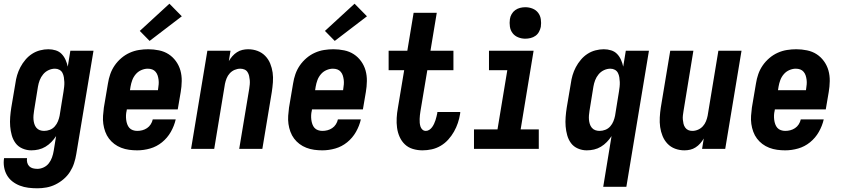

<svg xmlns="http://www.w3.org/2000/svg" viewBox="-31 -804 4551 1037"><path d="M171 213Q146 213 122 210Q98 207 76 198.5Q54 190 36 176Q18 162 6.5 142Q-5 122 -9 98Q-13 74 -9 50H115Q113 62 116 74Q119 86 127 94Q135 102 146.5 105Q158 108 171 108Q188 108 205 100Q222 92 233 77.5Q244 63 250 46Q256 29 259 11L272 -69Q261 -52 246.5 -37Q232 -22 214.5 -11.5Q197 -1 177.5 3.5Q158 8 138 8Q113 8 90 -2Q67 -12 53 -31Q39 -50 32.5 -73.5Q26 -97 24 -121.5Q22 -146 24 -172Q26 -198 30 -223L52 -353Q55 -376 61.5 -398Q68 -420 79 -441Q90 -462 106 -481Q122 -500 142 -513Q162 -526 185 -532Q208 -538 230 -538Q251 -538 270 -532Q289 -526 302 -512.5Q315 -499 323 -481Q331 -463 335 -444L349 -530H474L381 28Q377 53 369 77.5Q361 102 347 124Q333 146 312.5 163.5Q292 181 268.5 192.5Q245 204 220 208.5Q195 213 171 213ZM207 -97Q223 -97 238.5 -103Q254 -109 265 -121.5Q276 -134 282 -149Q288 -164 291 -179Q296 -212 301.5 -244.5Q307 -277 312 -309Q314 -322 315.5 -335Q317 -348 316.5 -361Q316 -374 314 -386.5Q312 -399 306.5 -410Q301 -421 290 -427Q279 -433 266 -433Q248 -433 231 -425Q214 -417 202 -402.5Q190 -388 183.5 -371Q177 -354 174 -336L153 -206Q151 -194 150 -181.5Q149 -169 150 -157.5Q151 -146 154.5 -134.5Q158 -123 165.5 -114Q173 -105 184 -101Q195 -97 207 -97Z M710 8Q688 8 666 5Q644 2 623.5 -6Q603 -14 586.5 -26.5Q570 -39 557.5 -55.5Q545 -72 537.5 -92.5Q530 -113 527 -134.5Q524 -156 525.5 -178.5Q527 -201 530 -223L552 -353Q556 -379 564.5 -403.5Q573 -428 588 -450Q603 -472 624 -490Q645 -508 669.5 -519Q694 -530 719.5 -534Q745 -538 770 -538Q799 -538 828 -532Q857 -526 880 -511Q903 -496 919.5 -473Q936 -450 943.5 -423Q951 -396 950.5 -366Q950 -336 945 -307L929 -213H654L653 -206Q650 -194 649.5 -181.5Q649 -169 650.5 -157Q652 -145 656 -133.5Q660 -122 667.5 -113.5Q675 -105 686.5 -101Q698 -97 710 -97Q724 -97 737.5 -100.5Q751 -104 763 -112Q775 -120 783 -132.5Q791 -145 794 -159H918Q910 -124 891.5 -91.5Q873 -59 844 -35.5Q815 -12 780 -2Q745 8 710 8ZM671 -317H822L823 -324Q825 -336 826 -348.5Q827 -361 825.5 -373Q824 -385 820.5 -396Q817 -407 809.5 -416Q802 -425 791 -429Q780 -433 767 -433Q750 -433 732.5 -425.5Q715 -418 702.5 -403.5Q690 -389 683.5 -371.5Q677 -354 674 -336ZM777 -583 724 -637 884 -784 951 -716Z M1001 0 1089 -530H1214L1205 -474Q1213 -488 1224 -500.5Q1235 -513 1249 -522Q1263 -531 1278.5 -534.5Q1294 -538 1309 -538Q1336 -538 1360 -529Q1384 -520 1401.5 -502Q1419 -484 1428.5 -460.5Q1438 -437 1441.5 -412Q1445 -387 1443 -360Q1441 -333 1437 -307L1386 0H1261L1315 -324Q1317 -336 1318 -348Q1319 -360 1318 -371.5Q1317 -383 1314.5 -394Q1312 -405 1306 -414.5Q1300 -424 1289.5 -428.5Q1279 -433 1267 -433Q1251 -433 1236 -426.5Q1221 -420 1210 -408Q1199 -396 1193 -381Q1187 -366 1184 -351L1126 0Z M1710 8Q1688 8 1666 5Q1644 2 1623.5 -6Q1603 -14 1586.5 -26.5Q1570 -39 1557.5 -55.5Q1545 -72 1537.5 -92.5Q1530 -113 1527 -134.5Q1524 -156 1525.5 -178.5Q1527 -201 1530 -223L1552 -353Q1556 -379 1564.5 -403.5Q1573 -428 1588 -450Q1603 -472 1624 -490Q1645 -508 1669.5 -519Q1694 -530 1719.5 -534Q1745 -538 1770 -538Q1799 -538 1828 -532Q1857 -526 1880 -511Q1903 -496 1919.5 -473Q1936 -450 1943.5 -423Q1951 -396 1950.5 -366Q1950 -336 1945 -307L1929 -213H1654L1653 -206Q1650 -194 1649.5 -181.5Q1649 -169 1650.5 -157Q1652 -145 1656 -133.5Q1660 -122 1667.5 -113.5Q1675 -105 1686.5 -101Q1698 -97 1710 -97Q1724 -97 1737.5 -100.5Q1751 -104 1763 -112Q1775 -120 1783 -132.5Q1791 -145 1794 -159H1918Q1910 -124 1891.5 -91.5Q1873 -59 1844 -35.5Q1815 -12 1780 -2Q1745 8 1710 8ZM1671 -317H1822L1823 -324Q1825 -336 1826 -348.5Q1827 -361 1825.5 -373Q1824 -385 1820.5 -396Q1817 -407 1809.5 -416Q1802 -425 1791 -429Q1780 -433 1767 -433Q1750 -433 1732.5 -425.5Q1715 -418 1702.5 -403.5Q1690 -389 1683.5 -371.5Q1677 -354 1674 -336ZM1777 -583 1724 -637 1884 -784 1951 -716Z M2251 8Q2224 8 2199 0.5Q2174 -7 2156 -24Q2138 -41 2127.5 -64.5Q2117 -88 2113.5 -114Q2110 -140 2111.5 -167Q2113 -194 2118 -221L2152 -425H2068V-530H2169L2203 -735H2328L2294 -530H2418V-425H2277L2240 -204Q2238 -193 2237 -182.5Q2236 -172 2235.5 -161.5Q2235 -151 2236 -140.5Q2237 -130 2240 -120.5Q2243 -111 2250.5 -104Q2258 -97 2269 -97Q2279 -97 2288 -103Q2297 -109 2303 -117.5Q2309 -126 2313.5 -135.5Q2318 -145 2321 -154.5Q2324 -164 2326.5 -174Q2329 -184 2331 -194Q2331 -195 2331 -196.5Q2331 -198 2331 -199H2455Q2455 -197 2454.5 -194Q2454 -191 2454 -189Q2450 -164 2442 -140Q2434 -116 2421 -93Q2408 -70 2390 -50Q2372 -30 2349 -16.5Q2326 -3 2301 2.5Q2276 8 2251 8Z M2529 0V-105H2656L2709 -425H2610V-530H2851L2781 -105H2879V0ZM2806 -595Q2786 -595 2767.5 -602.5Q2749 -610 2737.5 -625Q2726 -640 2723 -660Q2720 -680 2723 -701Q2725 -715 2732.5 -728Q2740 -741 2752 -749.5Q2764 -758 2778 -761.5Q2792 -765 2806 -765Q2827 -765 2845.5 -757.5Q2864 -750 2875.5 -735Q2887 -720 2890 -700Q2893 -680 2890 -659Q2887 -645 2880 -632Q2873 -619 2861 -610.5Q2849 -602 2834.5 -598.5Q2820 -595 2806 -595Z M3227 205 3272 -69Q3261 -52 3246.5 -37Q3232 -22 3214.5 -11.5Q3197 -1 3177.5 3.5Q3158 8 3138 8Q3113 8 3090 -2Q3067 -12 3053 -31Q3039 -50 3032.5 -73.5Q3026 -97 3024 -121.5Q3022 -146 3024 -172Q3026 -198 3030 -223L3052 -353Q3055 -376 3061.5 -398Q3068 -420 3079 -441Q3090 -462 3106 -481Q3122 -500 3142 -513Q3162 -526 3185 -532Q3208 -538 3230 -538Q3251 -538 3270 -532Q3289 -526 3302 -512.5Q3315 -499 3323 -481Q3331 -463 3335 -444L3349 -530H3474L3352 205ZM3207 -97Q3223 -97 3238.5 -103Q3254 -109 3265 -121.5Q3276 -134 3282 -149Q3288 -164 3291 -179Q3296 -212 3301.5 -244.5Q3307 -277 3312 -309Q3314 -322 3315.5 -335Q3317 -348 3316.5 -361Q3316 -374 3314 -386.5Q3312 -399 3306.5 -410Q3301 -421 3290 -427Q3279 -433 3266 -433Q3248 -433 3231 -425Q3214 -417 3202 -402.5Q3190 -388 3183.5 -371Q3177 -354 3174 -336L3153 -206Q3151 -194 3150 -181.5Q3149 -169 3150 -157.5Q3151 -146 3154.5 -134.5Q3158 -123 3165.5 -114Q3173 -105 3184 -101Q3195 -97 3207 -97Z M3666 8Q3639 8 3615 -1Q3591 -10 3574 -28Q3557 -46 3547.5 -69.5Q3538 -93 3534.5 -118Q3531 -143 3532.5 -170Q3534 -197 3538 -223L3589 -530H3714L3661 -206Q3659 -194 3657.5 -182Q3656 -170 3657 -158.5Q3658 -147 3660.5 -136Q3663 -125 3669.5 -115.5Q3676 -106 3686 -101.5Q3696 -97 3708 -97Q3724 -97 3739 -103.5Q3754 -110 3765 -122Q3776 -134 3782 -149Q3788 -164 3791 -179L3849 -530H3974L3886 0H3761L3770 -56Q3762 -42 3751 -29.5Q3740 -17 3726 -8Q3712 1 3696.5 4.5Q3681 8 3666 8Z M4210 8Q4188 8 4166 5Q4144 2 4123.5 -6Q4103 -14 4086.5 -26.5Q4070 -39 4057.5 -55.5Q4045 -72 4037.5 -92.5Q4030 -113 4027 -134.5Q4024 -156 4025.5 -178.5Q4027 -201 4030 -223L4052 -353Q4056 -379 4064.5 -403.5Q4073 -428 4088 -450Q4103 -472 4124 -490Q4145 -508 4169.5 -519Q4194 -530 4219.5 -534Q4245 -538 4270 -538Q4299 -538 4328 -532Q4357 -526 4380 -511Q4403 -496 4419.5 -473Q4436 -450 4443.5 -423Q4451 -396 4450.5 -366Q4450 -336 4445 -307L4429 -213H4154L4153 -206Q4150 -194 4149.5 -181.5Q4149 -169 4150.5 -157Q4152 -145 4156 -133.5Q4160 -122 4167.5 -113.5Q4175 -105 4186.5 -101Q4198 -97 4210 -97Q4224 -97 4237.5 -100.5Q4251 -104 4263 -112Q4275 -120 4283 -132.5Q4291 -145 4294 -159H4418Q4410 -124 4391.5 -91.5Q4373 -59 4344 -35.5Q4315 -12 4280 -2Q4245 8 4210 8ZM4171 -317H4322L4323 -324Q4325 -336 4326 -348.5Q4327 -361 4325.5 -373Q4324 -385 4320.5 -396Q4317 -407 4309.5 -416Q4302 -425 4291 -429Q4280 -433 4267 -433Q4250 -433 4232.5 -425.5Q4215 -418 4202.5 -403.5Q4190 -389 4183.5 -371.5Q4177 -354 4174 -336Z"/></svg>

Font: Iosevka Curly XBdObl
Style: Regular
Weight: 800
Italic angle: -9°
Monospace: yes
Designer: Belleve Invis
Foundry: Belleve Invis
Version: Version 11.1.0; ttfautohint (v1.8.3)